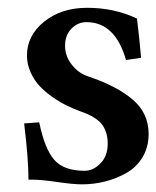

<svg xmlns="http://www.w3.org/2000/svg" viewBox="-20 -465 405 497"><path d="M42.5 -145.5 81.5 -148.4Q95.7 -79.6 120.4 -51.3Q145 -22.9 199.2 -22.9Q221.2 -22.9 240 -42Q258.8 -61 258.8 -93.3Q258.8 -124 243.4 -143.6Q228 -163.1 188 -176.8Q170.9 -183.1 154.1 -191.2Q137.2 -199.2 117.9 -212.4Q98.6 -225.6 84 -240.7Q69.3 -255.9 59.6 -277.1Q49.8 -298.3 49.8 -321.3Q49.8 -373 94.2 -408.9Q138.7 -444.8 205.6 -444.8Q275.9 -444.8 334.5 -417Q340.8 -368.2 345.2 -315.4L306.2 -309.6Q278.3 -407.7 203.6 -407.7Q181.6 -407.7 165 -390.9Q148.4 -374 148.4 -346.2Q148.4 -319.8 165.8 -297.6Q183.1 -275.4 208.5 -267.1Q281.7 -242.7 323.2 -207.5Q364.7 -172.4 364.7 -118.2Q364.7 -84 348.9 -57.9Q333 -31.7 306.9 -17.1Q280.8 -2.4 251.7 4.9Q222.7 12.2 192.4 12.2Q169.4 12.2 127.9 6.1Q86.4 0 61.5 0Q61.5 0 53.7 0Q53.7 -53.7 42.5 -145.5Z"/></svg>

Font: LL2
Style: Bold
Weight: 700
Designer: Philipp H. Poll
Foundry: Philipp H. Poll
Version: Version 2.7.x